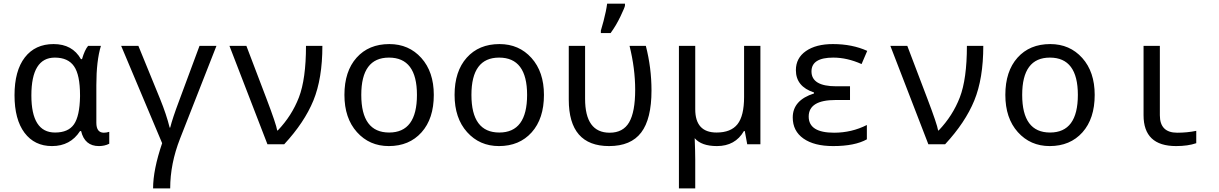

<svg xmlns="http://www.w3.org/2000/svg" viewBox="-20 -786 6641 1046"><path d="M420.9 -463.9H426.8Q441.4 -514.2 460 -536.1H529.8Q504.9 -455.1 504.9 -321.8V-117.2Q504.9 -63 545.9 -63Q560.1 -63 575.2 -67.9V-2.9Q549.8 9.8 519 9.8Q441.4 9.8 421.9 -71.8H416Q363.3 9.8 263.2 9.8Q168 9.8 113.5 -62.7Q59.1 -135.3 59.1 -267.1Q59.1 -400.4 115.2 -473.1Q171.4 -545.9 272 -545.9Q374.5 -545.9 420.9 -463.9ZM416 -259.8V-267.1Q416 -377.9 383.3 -425Q350.6 -472.2 278.8 -472.2Q150.9 -472.2 150.9 -266.1Q150.9 -64 279.8 -64Q352.1 -64 383.1 -108.9Q414.1 -153.8 416 -259.8Z M960.9 -30.8Q907.2 106 907.2 240.2H814Q814 139.2 863.3 -5.9L640.1 -536.1H733.9L852.1 -247.1Q886.7 -162.1 904.3 -90.8H907.2Q919.9 -141.6 955.1 -234.9L1066.9 -536.1H1159.2Z M1230 -536.1H1322.3L1431.2 -250Q1484.9 -108.9 1490.2 -75.2H1493.2Q1569.8 -155.3 1608.4 -255.4Q1647 -355.5 1647 -536.1H1736.3Q1736.3 -357.9 1687.3 -238.3Q1638.2 -118.7 1528.3 0H1437Z M2098.1 9.8Q1992.7 9.8 1924.6 -66.2Q1856.4 -142.1 1856.4 -269Q1856.4 -397.5 1922.6 -471.7Q1988.8 -545.9 2101.1 -545.9Q2207.5 -545.9 2275.4 -470.2Q2343.3 -394.5 2343.3 -269Q2343.3 -139.6 2276.4 -64.9Q2209.5 9.8 2098.1 9.8ZM2100.1 -64Q2251.5 -64 2251.5 -269Q2251.5 -472.2 2099.1 -472.2Q1948.2 -472.2 1948.2 -269Q1948.2 -64 2100.1 -64Z M2698.2 9.8Q2592.8 9.8 2524.7 -66.2Q2456.5 -142.1 2456.5 -269Q2456.5 -397.5 2522.7 -471.7Q2588.9 -545.9 2701.2 -545.9Q2807.6 -545.9 2875.5 -470.2Q2943.4 -394.5 2943.4 -269Q2943.4 -139.6 2876.5 -64.9Q2809.6 9.8 2698.2 9.8ZM2700.2 -64Q2851.6 -64 2851.6 -269Q2851.6 -472.2 2699.2 -472.2Q2548.3 -472.2 2548.3 -269Q2548.3 -64 2700.2 -64Z M3078.6 -536.1H3167.5V-248Q3167.5 -63 3301.3 -63Q3374.5 -63 3407.5 -119.6Q3440.4 -176.3 3440.4 -296.9Q3440.4 -412.6 3409.7 -536.1H3498.5Q3529.3 -416.5 3529.3 -293Q3529.3 -137.7 3473.1 -64Q3417 9.8 3298.3 9.8Q3078.6 9.8 3078.6 -243.2ZM3253.4 -619.1 3268.1 -671.4Q3282.7 -727.1 3287.6 -766.1H3384.8V-755.9Q3384.8 -748 3360.6 -697.3Q3336.4 -646.5 3306.6 -606H3253.4Z M3767.6 -190.9Q3767.6 -64 3883.8 -64Q3961.9 -64 3997.8 -109.4Q4033.7 -154.8 4033.7 -257.8V-536.1H4122.6V0H4050.8L4037.6 -71.8H4032.7Q3985.4 9.8 3885.7 9.8Q3801.3 9.8 3764.6 -33.2Q3767.6 41.5 3767.6 84V240.2H3678.7V-536.1H3767.6Z M4610.8 -315.9V-241.2H4532.7Q4385.7 -241.2 4385.7 -150.9Q4385.7 -63 4523.9 -63Q4619.6 -63 4702.6 -105V-26.9Q4637.2 9.8 4518.6 9.8Q4415.5 9.8 4357.2 -31.2Q4298.8 -72.3 4298.8 -146Q4298.8 -240.2 4414.6 -276.9V-282.2Q4315.9 -314.5 4315.9 -403.8Q4315.9 -469.7 4370.6 -507.8Q4425.3 -545.9 4517.6 -545.9Q4623 -545.9 4704.6 -508.8L4673.8 -437Q4595.2 -472.2 4519.5 -472.2Q4400.9 -472.2 4400.9 -397Q4400.9 -315.9 4535.6 -315.9Z M4830.6 -536.1H4922.9L5031.7 -250Q5085.4 -108.9 5090.8 -75.2H5093.8Q5170.4 -155.3 5209 -255.4Q5247.6 -355.5 5247.6 -536.1H5336.9Q5336.9 -357.9 5287.8 -238.3Q5238.8 -118.7 5128.9 0H5037.6Z M5698.7 9.8Q5593.3 9.8 5525.1 -66.2Q5457 -142.1 5457 -269Q5457 -397.5 5523.2 -471.7Q5589.4 -545.9 5701.7 -545.9Q5808.1 -545.9 5876 -470.2Q5943.8 -394.5 5943.8 -269Q5943.8 -139.6 5877 -64.9Q5810.1 9.8 5698.7 9.8ZM5700.7 -64Q5852.1 -64 5852.1 -269Q5852.1 -472.2 5699.7 -472.2Q5548.8 -472.2 5548.8 -269Q5548.8 -64 5700.7 -64Z M6298.8 -536.1V-158.2Q6298.8 -63 6393.1 -63Q6447.8 -63 6497.1 -73.2V-5.9Q6451.7 9.8 6387.2 9.8Q6210 9.8 6210 -158.2V-536.1Z"/></svg>

Font: Noto Mono
Style: Regular
Weight: 400
Designer: Monotype Design Team
Foundry: Monotype Imaging Inc.
Version: Version 1.00